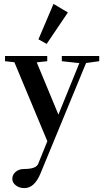

<svg xmlns="http://www.w3.org/2000/svg" viewBox="-20 -717 538 990"><path d="M220.7 -490.7 178.2 -514.2 255.9 -696.8 330.1 -652.8ZM105.5 252.9Q80.1 252.9 61.8 239Q43.5 225.1 43.5 205.1Q43.5 183.6 60.8 168.9Q78.1 154.3 105.5 154.3Q166 154.3 176.8 127.9L224.1 11.2L54.2 -396L5.9 -401.4V-428.2H223.6V-401.4L169.4 -395.5L281.2 -126L389.2 -391.6L298.8 -401.4V-428.2H491.7V-401.4L423.8 -392.1L188 179.2Q157.2 252.9 105.5 252.9Z"/></svg>

Font: Elstob 14pt SemiBold
Style: Regular
Weight: 600
Designer: Peter S. Baker
Version: Version 1.015